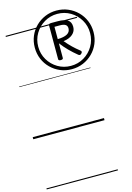

<svg xmlns="http://www.w3.org/2000/svg" viewBox="-215 -1197 1226 1778"><g transform="rotate(-15 398.0 -307.5)"><path d="M514 -534Q455 -534 404.5 -555.5Q354 -577 315 -615.5Q276 -654 254.5 -705Q233 -756 233 -815Q233 -874 254.5 -925Q276 -976 315 -1014.5Q354 -1053 405 -1074.5Q456 -1096 514 -1096Q573 -1096 624 -1074.5Q675 -1053 714 -1014.5Q753 -976 774.5 -925Q796 -874 796 -815Q796 -756 774.5 -705Q753 -654 714 -615.5Q675 -577 624 -555.5Q573 -534 514 -534ZM514 -566Q583 -566 639.5 -599.5Q696 -633 729.5 -689.5Q763 -746 763 -815Q763 -884 729.5 -940.5Q696 -997 639.5 -1030.5Q583 -1064 514 -1064Q446 -1064 389.5 -1030.5Q333 -997 299.5 -940.5Q266 -884 266 -815Q266 -746 299.5 -689.5Q333 -633 389.5 -599.5Q446 -566 514 -566ZM436 -642Q426 -642 420 -645.5Q414 -649 414 -656V-983Q414 -997 439 -997H502Q564 -997 595.5 -977.5Q627 -958 627 -910Q627 -868 595 -840Q563 -812 506 -805Q537 -768 568 -738Q599 -708 635 -680Q642 -675 643 -667.5Q644 -660 635 -651Q621 -635 605 -648Q562 -683 526 -719.5Q490 -756 459 -797V-656Q459 -649 453 -645.5Q447 -642 436 -642ZM459 -837Q519 -838 550 -855.5Q581 -873 581 -908Q581 -933 563.5 -944Q546 -955 511 -955H459ZM0 471H683V481H0ZM0 -20H683V0H0ZM0 -505H683V-500H0ZM0 -991H683V-981H0Z"/></g></svg>

Font: Playwrite IE Guides
Style: Regular
Weight: 400
Designer: Veronika Burian, José Scaglione
Foundry: TypeTogether
Version: Version 1.003